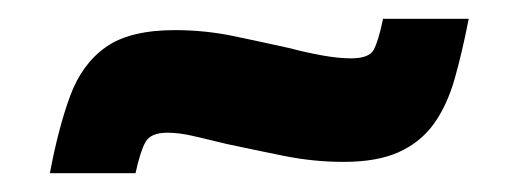

<svg xmlns="http://www.w3.org/2000/svg" viewBox="-20 -406 548 204"><path d="M33 -222Q42 -270 54.5 -304Q67 -338 92.5 -356Q118 -374 166 -374Q198 -374 229 -367.5Q260 -361 287 -355Q306 -350 323 -347Q340 -344 353 -344Q372 -344 377 -353Q382 -362 387 -386H478Q471 -350 463 -322Q455 -294 441 -274.5Q427 -255 404 -244.5Q381 -234 345 -234Q313 -234 281 -240.5Q249 -247 221 -253Q204 -257 187.5 -261Q171 -265 158 -265Q140 -265 134.5 -255Q129 -245 124 -222Z"/></svg>

Font: Saira SemiExpanded ExtraBold
Style: Italic
Weight: 800
Width: 6
Italic angle: -12°
Designer: Hector Gatti with collaboration of the Omnibus-Type team
Foundry: Omnibus-Type
Version: Version 1.101